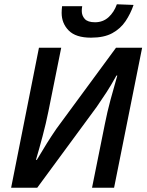

<svg xmlns="http://www.w3.org/2000/svg" viewBox="-20 -877 686 897"><path d="M32 0 162 -654H266L206 -356Q195 -301 179 -241Q163 -181 148 -130H152Q178 -174 199 -207.5Q220 -241 244 -276L522 -654H644L513 0H410L470 -298Q481 -354 496.5 -411.5Q512 -469 528 -524H524Q499 -479 478 -446.5Q457 -414 432 -378L154 0ZM405 -701Q334 -701 301 -734.5Q268 -768 268 -817Q268 -824 268.5 -831.5Q269 -839 270 -848H364Q363 -840 362.5 -836Q362 -832 362 -826Q362 -804 376 -788.5Q390 -773 424 -773Q461 -773 487 -796.5Q513 -820 526 -857L604 -854Q590 -813 566.5 -778Q543 -743 504.5 -722Q466 -701 405 -701Z"/></svg>

Font: Source Sans 3 SemiBold
Style: Italic
Weight: 600
Italic angle: -11°
Designer: Paul D. Hunt
Foundry: Adobe
Version: Version 3.046;hotconv 1.0.118;makeotfexe 2.5.65603